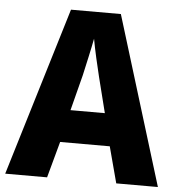

<svg xmlns="http://www.w3.org/2000/svg" viewBox="-52 -765 752 813"><g transform="rotate(5 324.5 -358.0)"><path d="M472 0H649L429 -716H217L0 0H178L220 -154H431ZM360 -443 398 -292H252L291 -444C301 -489 317 -559 325 -602C332 -561 350 -483 360 -443Z"/></g></svg>

Font: Noto Sans Myanmar UI SemiCondensed ExtraBold
Style: Regular
Weight: 800
Width: 4
Designer: Monotype Design Team
Foundry: Monotype Imaging Inc.
Version: Version 2.103